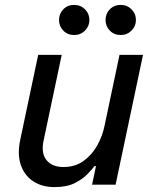

<svg xmlns="http://www.w3.org/2000/svg" viewBox="-20 -754 620 784"><path d="M473 -611Q446 -611 428.5 -629Q411 -647 411 -672Q411 -698 428.5 -716Q446 -734 473 -734Q499 -734 517 -716Q535 -698 535 -672Q535 -647 517 -629Q499 -611 473 -611ZM283 -611Q256 -611 238.5 -629Q221 -647 221 -672Q221 -698 238.5 -716Q256 -734 283 -734Q309 -734 327 -716Q345 -698 345 -672Q345 -647 327 -629Q309 -611 283 -611ZM203 10Q152 10 116 -13.5Q80 -37 65 -80.5Q50 -124 63 -185L136 -530H232L158 -180Q147 -128 170 -100Q193 -72 239 -72Q287 -72 321.5 -97Q356 -122 377.5 -161Q399 -200 407 -241L468 -530H564L452 0H356L372 -76H366Q357 -64 337.5 -43.5Q318 -23 285.5 -6.5Q253 10 203 10Z"/></svg>

Font: Be Vietnam Pro
Style: Italic
Weight: 400
Italic angle: -12°
Designer: Lam Bao, Tony Le, Vietanh Nguyen
Foundry: Yellow Type Foundry
Version: Version 1.002; ttfautohint (v1.8.3)